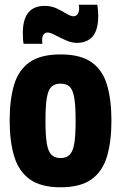

<svg xmlns="http://www.w3.org/2000/svg" viewBox="-20 -785 514 815"><path d="M21 -273Q21 -361 39.5 -424Q58 -487 105 -520.5Q152 -554 237 -554Q322 -554 369 -520.5Q416 -487 434.5 -424Q453 -361 453 -273Q453 -184 434 -120.5Q415 -57 368 -23.5Q321 10 237 10Q154 10 107 -23.5Q60 -57 40.5 -120.5Q21 -184 21 -273ZM173 -273Q173 -208 179 -174Q185 -140 199.5 -127Q214 -114 237 -114Q260 -114 274.5 -127Q289 -140 295 -174Q301 -208 301 -273Q301 -337 295 -371Q289 -405 275 -417.5Q261 -430 237 -430Q213 -430 199 -417.5Q185 -405 179 -371Q173 -337 173 -273ZM80 -599Q78 -611 77.5 -623Q77 -635 77 -646Q77 -760 170 -760Q198 -760 221 -749Q244 -738 262 -727Q280 -716 292 -716Q304 -716 310 -726Q316 -736 316 -749Q316 -759 314 -765H393Q395 -753 396 -741Q397 -729 397 -718Q397 -658 373.5 -630.5Q350 -603 306 -603Q284 -603 259.5 -614Q235 -625 214 -636Q193 -647 182 -647Q171 -647 165 -638.5Q159 -630 159 -616Q159 -612 159 -607Q159 -602 160 -599Z"/></svg>

Font: Georama SemiCondensed
Style: Bold
Weight: 700
Width: 4
Designer: Jean-Baptiste Levee
Foundry: Production Type
Version: Version 1.000